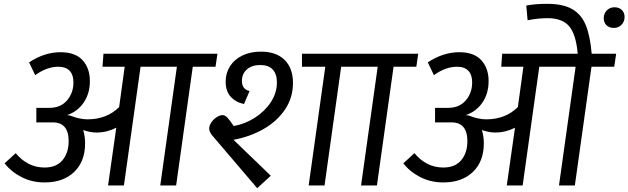

<svg xmlns="http://www.w3.org/2000/svg" viewBox="-20 -970 3286 1004"><path d="M1107 -621H988L901 0H818L905 -621H715L628 0H545L588 -302Q538 -277 485 -277Q452 -277 415 -290Q425 -257 425 -220Q425 -126 368 -71Q311 -16 213 -16Q148 -16 93.5 -43.5Q39 -71 4 -116L62 -169Q125 -94 213 -94Q275 -94 307 -132.5Q339 -171 339 -232Q339 -330 256 -330H170V-406H238Q297 -406 330.5 -445Q364 -484 364 -539Q364 -579 344 -600Q324 -621 285 -621Q225 -621 164 -577L132 -644Q213 -697 296 -697Q374 -697 412 -655Q450 -613 450 -546Q450 -481 417.5 -433.5Q385 -386 330 -368Q342 -368 351 -364Q355 -362 357 -362Q374 -355 396.5 -350.5Q419 -346 438 -346Q538 -346 603 -410L632 -621H516L521 -689H1117Z M1512 -536Q1512 -459 1470.5 -397.5Q1429 -336 1358.5 -295.5Q1288 -255 1201 -239L1396 -51L1325 14L1092 -259Q1074 -280 1074 -297Q1074 -314 1085.5 -330.5Q1097 -347 1113.5 -357.5Q1130 -368 1143 -368Q1157 -368 1169 -355Q1181 -342 1202 -311Q1260 -321 1312 -354Q1364 -387 1396 -435.5Q1428 -484 1428 -539Q1428 -583 1406 -606.5Q1384 -630 1341 -630Q1297 -630 1271 -607Q1245 -584 1245 -547Q1245 -503 1285 -494L1256 -426Q1213 -435 1186.5 -464Q1160 -493 1160 -543Q1160 -588 1183 -624Q1206 -660 1248 -680Q1290 -700 1345 -700Q1424 -700 1468 -657Q1512 -614 1512 -536ZM1883 -621H1764L1677 0H1594L1681 -621H1559V-689H1893Z M2157 -621H2038L1951 0H1868L1955 -621H1839L1849 -689H2167Z M3192 -621H3073L2986 0H2903L2990 -621H2800L2713 0H2630L2673 -302Q2623 -277 2570 -277Q2537 -277 2500 -290Q2510 -257 2510 -220Q2510 -126 2453 -71Q2396 -16 2298 -16Q2233 -16 2178.5 -43.5Q2124 -71 2089 -116L2147 -169Q2210 -94 2298 -94Q2360 -94 2392 -132.5Q2424 -171 2424 -232Q2424 -330 2341 -330H2255V-406H2323Q2382 -406 2415.5 -445Q2449 -484 2449 -539Q2449 -579 2429 -600Q2409 -621 2370 -621Q2310 -621 2249 -577L2217 -644Q2298 -697 2381 -697Q2459 -697 2497 -655Q2535 -613 2535 -546Q2535 -481 2502.5 -433.5Q2470 -386 2415 -368Q2427 -368 2436 -364Q2440 -362 2442 -362Q2459 -355 2481.5 -350.5Q2504 -346 2523 -346Q2623 -346 2688 -410L2717 -621H2601L2606 -689H3001Q2992 -791 2956 -833Q2920 -875 2843 -875Q2794 -875 2739 -864L2732 -941Q2779 -950 2840 -950Q2923 -950 2971 -923Q3019 -896 3042.5 -840Q3066 -784 3074 -689H3202Z M3137 -875Q3137 -899 3153 -915.5Q3169 -932 3193 -932Q3217 -932 3231.5 -918Q3246 -904 3246 -881Q3246 -857 3230 -840.5Q3214 -824 3190 -824Q3166 -824 3151.5 -838Q3137 -852 3137 -875Z"/></svg>

Font: FiraGO
Style: Italic
Weight: 400
Italic angle: -8°
Designer: bBox Type GmbH
Foundry: bBox Type GmbH
Version: Version 1.001